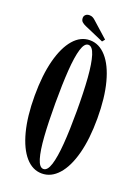

<svg xmlns="http://www.w3.org/2000/svg" viewBox="-157 -898 713 978"><g transform="rotate(20 199.0 -409.5)"><path d="M199 11Q148.5 11 110.5 -32.5Q72.5 -76 51.2 -156.8Q30 -237.5 30 -349Q30 -461 51.2 -542.2Q72.5 -623.5 110.5 -667.2Q148.5 -711 199 -711Q249.5 -711 288.2 -667.2Q327 -623.5 348.5 -542.2Q370 -461 370 -349Q370 -237.5 348.5 -156.8Q327 -76 288.2 -32.5Q249.5 11 199 11ZM199 -13.5Q221 -13.5 234 -54.5Q247 -95.5 252.8 -170.8Q258.5 -246 258.5 -349Q258.5 -452 252.8 -527.8Q247 -603.5 234 -645Q221 -686.5 199 -686.5Q177.5 -686.5 165 -645Q152.5 -603.5 147.2 -527.8Q142 -452 142 -349Q142 -246 147.2 -170.8Q152.5 -95.5 165 -54.5Q177.5 -13.5 199 -13.5ZM258 -726 154.5 -771Q140.5 -777 132.5 -784.5Q124.5 -792 124.5 -805.5Q124.5 -816 132.2 -823Q140 -830 152.5 -830Q163 -830 170.2 -826.2Q177.5 -822.5 184.5 -816L269.5 -740Z"/></g></svg>

Font: Imbue 50pt SemiBold
Style: Regular
Weight: 600
Designer: Tyler Finck
Foundry: Etcetera Type Company
Version: Version 1.102; ttfautohint (v1.8.3)